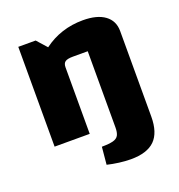

<svg xmlns="http://www.w3.org/2000/svg" viewBox="-126 -620 843 904"><g transform="rotate(-20 295.0 -167.5)"><path d="M377.6 178.8Q350.5 178.8 318.9 174.7Q287.2 170.5 260.4 164L268.6 76.5Q305.8 76.2 325.5 71Q345.1 65.7 352.5 52Q359.8 38.2 359.8 13.2V-45.2H535.8V22.8Q535.8 102.8 497.5 140.8Q459.1 178.8 377.6 178.8ZM59.6 0V-500H146.6L191.1 -450Q233.7 -481.8 282.9 -497.8Q332 -513.8 387.8 -513.8Q458.5 -513.8 497.2 -485.5Q535.8 -457.1 535.8 -406V0H359.8V-368.7H285.6Q257.9 -368.7 246.8 -360.9Q235.6 -353.1 235.6 -333.5V0Z"/></g></svg>

Font: Changa
Style: Regular
Weight: 400
Designer: Eduardo Rodriguez Tunni
Foundry: Eduardo Rodriguez Tunni
Version: Version 3.003